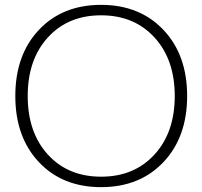

<svg xmlns="http://www.w3.org/2000/svg" viewBox="-20 -760 833 790"><path d="M615.5 -606Q532 -697 396 -697Q260 -697 177 -606Q94 -515 94 -365Q94 -215 177 -124Q260 -33 396 -33Q532 -33 615.5 -124Q699 -215 699 -365Q699 -515 615.5 -606ZM652.5 -93Q555 10 396 10Q237 10 140 -93Q43 -196 43 -365Q43 -534 140 -637Q237 -740 396 -740Q555 -740 652.5 -637Q750 -534 750 -365Q750 -196 652.5 -93Z"/></svg>

Font: M PLUS 1p Light
Style: Regular
Weight: 300
Version: Version 1.061